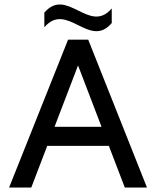

<svg xmlns="http://www.w3.org/2000/svg" viewBox="-20 -846 704 866"><path d="M484 -808C383 -689 282 -908 180 -789V-723C282 -842 383 -623 484 -742ZM543 0H643L378 -667H287L21 0H121L193 -188H471ZM332 -551 438 -274H226Z"/></svg>

Font: Maven Pro
Style: Medium
Weight: 500
Designer: Joe Prince
Foundry: Joe Prince
Version: Version 1.003